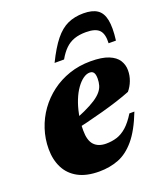

<svg xmlns="http://www.w3.org/2000/svg" viewBox="-132 -783 751 885"><g transform="rotate(-20 243.0 -341.0)"><path d="M315.5 -429Q299.5 -429 282.8 -417Q266 -405 250.5 -383.2Q235 -361.5 223 -331.5Q211 -301.5 203.8 -265.2Q196.5 -229 196.5 -188Q196.5 -139 217 -117Q237.5 -95 276 -95Q304 -95 328.8 -102.8Q353.5 -110.5 376.8 -131Q400 -151.5 423.5 -189.5H448Q416 -107 378.5 -62.8Q341 -18.5 297.5 -1.8Q254 15 202 15Q140 15 99 -7.2Q58 -29.5 37.8 -69.5Q17.5 -109.5 17.5 -162Q17.5 -212 32.8 -258.5Q48 -305 76.2 -344.5Q104.5 -384 144 -413.8Q183.5 -443.5 232 -460Q280.5 -476.5 336.5 -476.5Q392.5 -476.5 425 -463.2Q457.5 -450 471.5 -427.8Q485.5 -405.5 485.5 -379Q485.5 -352.5 476.2 -328.2Q467 -304 451 -285Q421 -273 384.2 -261.2Q347.5 -249.5 307.5 -238.5Q267.5 -227.5 226.5 -217.5Q185.5 -207.5 147 -199L149 -236Q197 -254 230.8 -269.5Q264.5 -285 286.2 -299.2Q308 -313.5 320 -327.8Q332 -342 336.5 -357.5Q341 -373 341 -391Q341 -404.5 338.2 -412.8Q335.5 -421 330 -425Q324.5 -429 315.5 -429ZM362.5 -610Q330 -610 305.5 -601.5Q281 -593 261.8 -574.5Q242.5 -556 225.5 -526H179Q210.5 -590.5 240.2 -627.5Q270 -664.5 304 -680Q338 -695.5 381.5 -695.5Q424.5 -695.5 448.8 -679.2Q473 -663 480.5 -625.8Q488 -588.5 480 -526H444Q446.5 -571 428 -590.5Q409.5 -610 362.5 -610Z"/></g></svg>

Font: Newsreader 36pt ExtraBold
Style: Italic
Weight: 800
Italic angle: -17°
Designer: Hugues Gentile
Foundry: Production Type
Version: Version 1.003